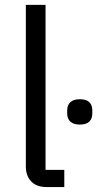

<svg xmlns="http://www.w3.org/2000/svg" viewBox="-20 -760 398 780"><path d="M304.2 -253.9Q355 -253.9 355 -299.8V-311Q355 -356.9 304.2 -356.9Q278.3 -356.9 265.6 -344.7Q252.9 -332.5 252.9 -311V-299.8Q252.9 -278.3 265.6 -266.1Q278.3 -253.9 304.2 -253.9ZM169.9 0H241.2V-69.8H165V-740.2H85V-83Q85 -45.9 106.9 -22.9Q128.9 0 169.9 0Z"/></svg>

Font: Plexus Sans
Style: Regular
Weight: 400
Version: Version 2.001;PS 002.001;hotconv 1.0.70;makeotf.lib2.5.58329